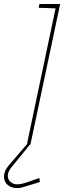

<svg xmlns="http://www.w3.org/2000/svg" viewBox="-34 -720 322 964"><path d="M121 -6H105L103 2L12 108Q-8 131 -12.5 153Q-17 175 -8 192.5Q1 210 21 218.5Q41 227 69 223Q74 222 89 217.5Q104 213 122 207.5Q140 202 153 198Q166 194 166 194L164 174Q164 174 157 176Q150 178 138.5 182.5Q127 187 113.5 191.5Q100 196 86 200Q51 211 29.5 200.5Q8 190 5.5 167.5Q3 145 24 119L119 3ZM160 -681 245 -678 102 0H120L268 -700H164Z"/></svg>

Font: Advent Pro Thin
Style: Italic
Weight: 250
Italic angle: -12°
Version: Version 3.000